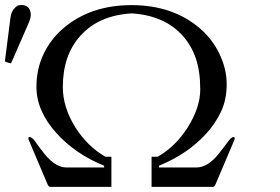

<svg xmlns="http://www.w3.org/2000/svg" viewBox="-62 -729 1092 749"><path d="M372.6 0H134.3Q128.4 0 124 -8.8L50.3 -182.6Q48.8 -185.5 48.8 -188.5Q48.8 -194.8 52.5 -194.8Q56.2 -194.8 58.3 -193.4Q60.5 -191.9 64.5 -189.2Q68.4 -186.5 75.7 -176.3Q83 -166 92.3 -153.3Q101.6 -140.6 112.8 -127Q124 -113.3 137.2 -101.6Q167 -75.7 198.2 -75.7H344.2V-82.5Q232.4 -127.9 159.2 -208.5Q80.1 -295.9 80.1 -390.1Q80.1 -460 108.2 -518.6Q136.2 -577.1 185.5 -619.1Q291 -709 451.2 -709Q611.3 -709 716.8 -619.1Q766.1 -577.1 794.2 -518.6Q822.3 -460 822.3 -400.4Q822.3 -340.8 800.8 -294.7Q779.3 -248.5 743.2 -208.5Q669.9 -127.9 558.1 -82.5V-75.7H704.1Q747.6 -75.7 789.6 -127Q800.8 -140.6 810.1 -153.3Q834 -186 837.9 -189Q853.5 -200.7 853.5 -188.5Q853.5 -185.5 852.1 -182.6L778.3 -8.8Q773.9 0 768.1 0H529.3V-117.7H553.2Q622.1 -156.7 669.9 -231.4Q719.2 -310.1 719.2 -380.1Q719.2 -450.2 701.9 -501.2Q684.6 -552.2 650.4 -589.8Q579.6 -668.9 451.2 -676.8Q322.8 -668.9 252 -589.8Q183.1 -513.7 183.1 -389.6Q183.1 -310.1 232.4 -231.4Q280.3 -156.7 349.1 -117.7H372.6ZM-39.1 -487.3Q-42.5 -488.8 -42.5 -492.7L-21.5 -657.7Q-18.6 -680.7 -9.5 -691.9Q-0.5 -703.1 5.4 -706.3Q11.2 -709.5 21 -709.5Q51.3 -709.5 57.1 -681.2Q58.1 -676.8 58.1 -669.9Q58.1 -658.2 49.3 -638.2L-17.1 -485.8Q-19 -481.9 -21.5 -481.9Z"/></svg>

Font: Cardo-Italic
Style: Italic
Weight: 400
Italic angle: -12°
Designer: David J. Perry
Foundry: David J. Perry
Version: Version 0.991